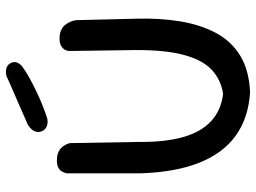

<svg xmlns="http://www.w3.org/2000/svg" viewBox="-128 -733 864 648"><g transform="rotate(-90 304.0 -409.0)"><path d="M315 3Q229 -3 170 -45.5Q111 -88 79 -168Q47 -248 43 -366V-616Q43 -616 44.5 -621Q46 -626 49.5 -632.5Q53 -639 62 -644Q71 -649 86 -649Q106 -649 117.5 -642.5Q129 -636 135 -627Q141 -618 143 -611.5Q145 -605 145 -605L149 -371Q148 -286 165 -224.5Q182 -163 218.5 -129Q255 -95 311 -88Q358 -95 391.5 -125.5Q425 -156 442.5 -220Q460 -284 459 -389L456 -602Q456 -602 456 -608Q456 -614 459.5 -621Q463 -628 472 -634Q481 -640 498 -640Q515 -640 526.5 -634.5Q538 -629 544.5 -620.5Q551 -612 554.5 -603.5Q558 -595 559 -589Q560 -583 560 -583L565 -378Q567 -301 556 -233.5Q545 -166 517.5 -113.5Q490 -61 440.5 -30.5Q391 0 315 3ZM230 -682Q230 -682 225 -681Q220 -680 213 -680.5Q206 -681 199 -684.5Q192 -688 187 -696Q181 -707 183 -717Q185 -727 191 -733.5Q197 -740 202 -743.5Q207 -747 207 -747Q256 -769 296 -786Q336 -803 371 -819Q371 -819 376 -820Q381 -821 387.5 -821Q394 -821 401.5 -818Q409 -815 414 -807Q419 -798 418.5 -791Q418 -784 414.5 -778.5Q411 -773 408 -770Q405 -767 405 -767Q386 -753 364 -741Q342 -729 319 -718Q296 -707 273.5 -698Q251 -689 230 -682Z"/></g></svg>

Font: Sour Gummy
Style: Regular
Weight: 400
Designer: Stefie Justprince
Foundry: Eifetstype
Version: Version 1.000